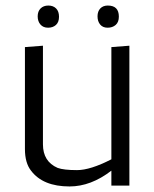

<svg xmlns="http://www.w3.org/2000/svg" viewBox="-20 -670 557 693"><path d="M188 -64Q210 -56 258 -56Q306 -56 382 -95V-500L447 -505V0H382V-54Q308 3 231 3Q135 3 92 -54Q70 -82 70 -132V-500L135 -505V-149Q135 -87 188 -64ZM153.5 -570Q136 -570 126 -581.5Q116 -593 116 -611Q116 -629 126.5 -639.5Q137 -650 154.5 -650Q172 -650 182.5 -639.5Q193 -629 193 -609.5Q193 -590 182 -580Q171 -570 153.5 -570ZM369 -650Q409 -650 409 -610Q409 -590 397.5 -580Q386 -570 368.5 -570Q351 -570 341.5 -581.5Q332 -593 332 -611Q332 -629 342 -639.5Q352 -650 369 -650Z"/></svg>

Font: Antic
Style: Regular
Weight: 400
Version: Version 1.0002